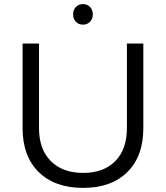

<svg xmlns="http://www.w3.org/2000/svg" viewBox="-20 -912 808 935"><path d="M385 3Q247 3 168.5 -74Q90 -151 90 -288V-700H170V-288Q170 -185 227.5 -127.5Q285 -70 385 -70Q485 -70 541.5 -127.5Q598 -185 598 -288V-700H678V-288Q678 -151 600 -74Q522 3 385 3ZM432 -842Q432 -820 418.5 -806Q405 -792 384 -792Q363 -792 349.5 -806Q336 -820 336 -842Q336 -864 349.5 -878Q363 -892 384 -892Q405 -892 418.5 -878Q432 -864 432 -842ZM432 -842Q432 -820 418.5 -806Q405 -792 384 -792Q363 -792 349.5 -806Q336 -820 336 -842Q336 -864 349.5 -878Q363 -892 384 -892Q405 -892 418.5 -878Q432 -864 432 -842Z"/></svg>

Font: Kalaa
Style: Regular
Weight: 400
Version: Version 1.20 June 5, 2016